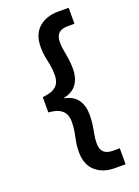

<svg xmlns="http://www.w3.org/2000/svg" viewBox="-179 -886 821 1130"><g transform="rotate(-20 231.0 -321.0)"><path d="M337 169Q262 169 215.5 128Q169 87 169 7Q169 -27 174.5 -55Q180 -83 185.5 -112Q191 -141 191 -176Q191 -202 181 -223Q171 -244 147 -257Q123 -270 80 -273V-369Q123 -373 147 -385.5Q171 -398 181 -419Q191 -440 191 -467Q191 -503 185.5 -531Q180 -559 174.5 -587Q169 -615 169 -649Q169 -729 215.5 -770Q262 -811 337 -811H403V-711H360Q323 -711 304 -693.5Q285 -676 285 -637Q285 -611 290 -585Q295 -559 299.5 -529.5Q304 -500 304 -462Q304 -410 278.5 -372Q253 -334 195 -322V-320Q253 -308 278.5 -270.5Q304 -233 304 -179Q304 -142 299.5 -112.5Q295 -83 290 -57Q285 -31 285 -5Q285 34 304 51.5Q323 69 360 69H403V169Z"/></g></svg>

Font: DM Sans 10pt SemiBold
Style: Regular
Weight: 600
Version: Version 4.004;gftools[0.9.30]